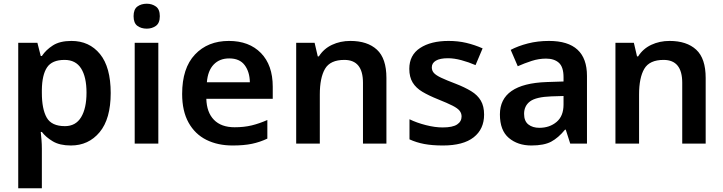

<svg xmlns="http://www.w3.org/2000/svg" viewBox="-20 -772 3888 1032"><path d="M364 -552Q460 -552 517.5 -481.5Q575 -411 575 -272Q575 -133 515.5 -61.5Q456 10 361 10Q301 10 263.5 -12.5Q226 -35 205 -63H199Q201 -45 203 -20.5Q205 4 205 27V240H78V-542H181L199 -471H205Q227 -504 264.5 -528Q302 -552 364 -552ZM327 -450Q260 -450 233 -410Q206 -370 205 -289V-273Q205 -186 231 -140Q257 -94 329 -94Q387 -94 416 -142Q445 -190 445 -274Q445 -358 416 -404Q387 -450 327 -450Z M769 -752Q797 -752 818 -737Q839 -722 839 -685Q839 -648 818 -633Q797 -618 769 -618Q739 -618 718.5 -633Q698 -648 698 -685Q698 -722 718.5 -737Q739 -752 769 -752ZM831 -542V0H704V-542Z M1210 -552Q1319 -552 1382.5 -487Q1446 -422 1446 -306V-241H1089Q1091 -168 1130 -128Q1169 -88 1241 -88Q1292 -88 1333 -98Q1374 -108 1417 -127V-27Q1377 -8 1334 1Q1291 10 1230 10Q1150 10 1089 -20.5Q1028 -51 993.5 -113Q959 -175 959 -267Q959 -406 1028 -479Q1097 -552 1210 -552ZM1212 -458Q1160 -458 1128.5 -425Q1097 -392 1092 -330H1323Q1322 -386 1295 -422Q1268 -458 1212 -458Z M1863 -552Q1955 -552 2006 -505Q2057 -458 2057 -353V0H1931V-327Q1931 -450 1831 -450Q1755 -450 1727 -402Q1699 -354 1699 -264V0H1572V-542H1671L1688 -469H1694Q1720 -510 1764.5 -531Q1809 -552 1863 -552Z M2582 -156Q2582 -78 2526 -34Q2470 10 2361 10Q2303 10 2260.5 2Q2218 -6 2181 -23V-131Q2220 -112 2269 -99.5Q2318 -87 2359 -87Q2413 -87 2437 -103Q2461 -119 2461 -146Q2461 -163 2450.5 -176.5Q2440 -190 2412.5 -204Q2385 -218 2335 -238Q2285 -258 2250.5 -278.5Q2216 -299 2198 -328.5Q2180 -358 2180 -402Q2180 -476 2238 -514Q2296 -552 2391 -552Q2442 -552 2486.5 -541.5Q2531 -531 2574 -512L2536 -422Q2499 -438 2460 -448.5Q2421 -459 2388 -459Q2345 -459 2323 -446Q2301 -433 2301 -410Q2301 -392 2312.5 -379.5Q2324 -367 2351.5 -354Q2379 -341 2429 -322Q2478 -303 2512.5 -282Q2547 -261 2564.5 -231Q2582 -201 2582 -156Z M2931 -552Q3135 -552 3135 -364V0H3045L3021 -75H3017Q2981 -31 2942.5 -10.5Q2904 10 2836 10Q2763 10 2715 -30.5Q2667 -71 2667 -157Q2667 -322 2918 -331L3009 -334V-357Q3009 -412 2984 -434.5Q2959 -457 2915 -457Q2876 -457 2837.5 -444.5Q2799 -432 2763 -416L2725 -504Q2765 -525 2817.5 -538.5Q2870 -552 2931 -552ZM2943 -254Q2861 -251 2829 -227Q2797 -203 2797 -160Q2797 -121 2820 -103Q2843 -85 2879 -85Q2934 -85 2971.5 -116.5Q3009 -148 3009 -210V-256Z M3579 -552Q3671 -552 3722 -505Q3773 -458 3773 -353V0H3647V-327Q3647 -450 3547 -450Q3471 -450 3443 -402Q3415 -354 3415 -264V0H3288V-542H3387L3404 -469H3410Q3436 -510 3480.5 -531Q3525 -552 3579 -552Z"/></svg>

Font: Noto Sans Thai Looped SemiBold
Style: Regular
Weight: 600
Designer: Sasikarn Vongin, Ben Mitchell
Foundry: The Fontpad Ltd
Version: Version 1.001; ttfautohint (v1.8.4.7-5d5b)